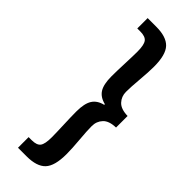

<svg xmlns="http://www.w3.org/2000/svg" viewBox="-316 -826 1022 1022"><g transform="rotate(45 194.5 -315.0)"><path d="M96 173V93H119Q157 93 170.5 75Q184 57 184 7Q184 -23 181.5 -84.5Q179 -146 179 -183Q179 -243 198 -273Q217 -303 259 -313V-318Q217 -328 198 -357.5Q179 -387 179 -448Q179 -484 181.5 -546Q184 -608 184 -638Q184 -688 170.5 -706.5Q157 -725 119 -725H96V-803H161Q237 -803 270 -768Q303 -733 303 -644Q303 -603 297.5 -541.5Q292 -480 292 -444Q292 -409 315 -384.5Q338 -360 389 -359V-272Q338 -271 315 -246.5Q292 -222 292 -186Q292 -150 297.5 -88.5Q303 -27 303 14Q303 103 270 138Q237 173 161 173Z"/></g></svg>

Font: NotoSansHansBold
Style: Bold
Weight: 700
Designer: Ryoko NISHIZUKA  (kana & ideographs); Paul D. Hunt (Latin, Greek & Cyrillic); Wenlong ZHANG  (bopomofo); Sandoll Communi
Foundry: Adobe Systems Incorporated
Version: Version 1.00;December 8, 2021;FontCreator 13.0.0.2675 64-bit